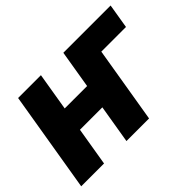

<svg xmlns="http://www.w3.org/2000/svg" viewBox="-115 -762 979 979"><g transform="rotate(-45 374.0 -273.0)"><path d="M752.9 -545.9 731 -413.1H522.9L545.9 -545.9ZM436.5 -340.3 414.1 -208.5H135.3L156.7 -340.3ZM250.5 -545.9 159.7 0H-4.9L85.9 -545.9ZM575.2 -545.9 484.4 0H321.3L412.1 -545.9Z"/></g></svg>

Font: Inter Tight ExtraBold
Style: Italic
Weight: 800
Italic angle: -9.39999°
Designer: Rasmus Andersson
Foundry: rsms
Version: Version 3.004